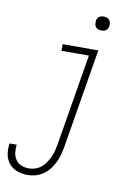

<svg xmlns="http://www.w3.org/2000/svg" viewBox="-132 -771 732 1057"><g transform="rotate(10 234.0 -243.0)"><path d="M99 223Q68 223 40 213Q12 203 -6 181Q-24 159 -29 129.5Q-34 100 -29 69H11Q8 91 10.5 113Q13 135 25 152.5Q37 170 56.5 178Q76 186 99 186Q117 186 135 180Q153 174 168 161.5Q183 149 193.5 133Q204 117 212 100Q220 83 224.5 65Q229 47 232 29L317 -483H164V-520H363L271 35Q267 58 261 80Q255 102 245 123Q235 144 220.5 163Q206 182 186 196Q166 210 143.5 216.5Q121 223 99 223ZM361 -631Q351 -631 342.5 -634Q334 -637 328.5 -644Q323 -651 322 -660.5Q321 -670 322 -680Q323 -686 326 -692Q329 -698 335 -702Q341 -706 347.5 -707.5Q354 -709 360 -709Q370 -709 378.5 -706Q387 -703 392.5 -696Q398 -689 399.5 -679.5Q401 -670 399 -660Q398 -654 395 -648Q392 -642 386.5 -638Q381 -634 374 -632.5Q367 -631 361 -631Z"/></g></svg>

Font: Iosevka Curly Extralight
Style: Italic
Weight: 200
Italic angle: -9°
Monospace: yes
Designer: Belleve Invis
Foundry: Belleve Invis
Version: Version 22.1.2; ttfautohint (v1.8.4)